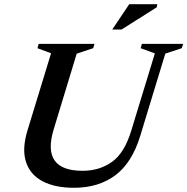

<svg xmlns="http://www.w3.org/2000/svg" viewBox="-20 -878 888 910"><path d="M234.5 -265Q174.5 -68.5 371.5 -68.5Q451.5 -68.5 510.8 -110.8Q570 -153 602 -258.5L714 -625L646.5 -649.5L652.5 -670H848L841.5 -649.5L763.5 -624L645 -235Q606 -106.5 526.5 -47.2Q447 12 330.5 12Q240 12 181.2 -19.2Q122.5 -50.5 103 -111Q83.5 -171.5 110 -259L222 -625.5L157.5 -649.5L163.5 -670H428L421.5 -649.5L343.5 -623.5ZM512 -738 592.5 -858H725.5L723 -843.5L556 -738Z"/></svg>

Font: Newsreader Text SemiBold
Style: Italic
Weight: 600
Italic angle: -17°
Designer: Hugues Gentile
Foundry: Production Type
Version: Version 1.001